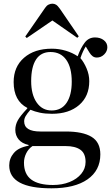

<svg xmlns="http://www.w3.org/2000/svg" viewBox="-20 -791 602 1041"><path d="M125 -585 117 -593 225 -749Q233 -761 243.5 -766Q254 -771 264 -771Q275 -771 284 -765.5Q293 -760 305 -743L407 -594L399 -586L264 -680ZM259 230Q30 230 30 106Q30 68 55 38.5Q80 9 135 -1V-5Q99 -13 81 -35Q63 -57 63 -87Q63 -114 76.5 -138.5Q90 -163 128 -203V-206Q54 -244 54 -346Q54 -429 110.5 -478Q167 -527 261 -527Q300 -527 336.5 -516Q373 -505 401 -486Q418 -532 439.5 -560Q461 -588 495 -588Q524 -588 543 -573Q562 -558 562 -535Q562 -513 545 -496Q528 -479 505 -479Q492 -479 482.5 -486Q473 -493 465 -506L445 -539Q429 -514 416 -476Q435 -454 449.5 -420Q464 -386 464 -351Q464 -269 409 -221.5Q354 -174 262 -174Q225 -174 196.5 -180Q168 -186 145 -196Q126 -174 118.5 -160.5Q111 -147 111 -133Q111 -78 199 -78H337Q429 -78 476.5 -49Q524 -20 524 46Q524 133 454.5 181.5Q385 230 259 230ZM260 -192Q313 -192 341 -233.5Q369 -275 369 -348Q369 -425 339 -467Q309 -509 254 -509Q202 -509 175.5 -468.5Q149 -428 149 -351Q149 -278 179 -235Q209 -192 260 -192ZM267 212Q317 212 357 196Q397 180 420.5 151.5Q444 123 444 87Q444 41 416 21Q388 1 336 1H156Q134 16 122 40.5Q110 65 110 91Q110 153 149.5 182.5Q189 212 267 212Z"/></svg>

Font: Display Regular
Style: Regular
Weight: 400
Designer: Latin by Veronika Burian and Jose Scaglione. Greek by Irene Vlachou. Cyrillic by Vera Evstafieva.
Foundry: TypeTogether
Version: Version 3.002